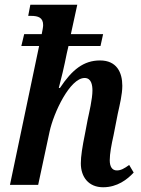

<svg xmlns="http://www.w3.org/2000/svg" viewBox="-20 -780 596 810"><path d="M415 10C475 10 517 -23 544 -52L525 -84C504 -69 490 -61 473 -61C453 -61 443 -77 443 -104C443 -132 450 -169 459 -209L477 -301C485 -337 496 -382 496 -418C496 -475 472 -525 402 -525C333 -525 284 -486 233 -409H228C237 -442 251 -500 262 -556L269 -586H404L415 -636H279L306 -760H108L99 -713H111C141 -713 162 -706 162 -674C162 -666 159 -651 156 -636H82L70 -586H145L22 0H141L189 -224C206 -304 275 -451 337 -451C365 -451 370 -422 370 -398C370 -363 356 -304 350 -276L339 -218C327 -159 321 -120 321 -91C321 -33 354 10 415 10Z"/></svg>

Font: Noto Serif Condensed SemiBold
Style: Italic
Weight: 600
Width: 3
Italic angle: -12°
Designer: Monotype Design Team
Foundry: Monotype Imaging Inc.
Version: Version 2.014